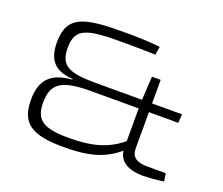

<svg xmlns="http://www.w3.org/2000/svg" viewBox="-117 -873 1226 1056"><g transform="rotate(20 496.0 -345.0)"><path d="M922 -48H815C752 -48 720 -69 720 -119V-332H892L895 -383H720V-521H669L661 -383H385C232 -383 179 -409 179 -513C179 -628 246 -644 445 -644C500 -644 617 -643 645 -641L653 -690C574 -698 503 -699 447 -699C215 -699 113 -681 113 -521C113 -422 152 -367 263 -360V-356C130 -347 87 -280 87 -174C87 -35 160 9 345 9C487 9 579 -15 661 -85C669 -26 718 8 809 8C835 8 892 4 929 -2ZM155 -184C155 -299 216 -332 383 -332H660V-141C586 -78 498 -48 355 -48C205 -48 155 -80 155 -184Z"/></g></svg>

Font: Exo 2 Light Expanded
Style: Regular
Weight: 300
Width: 7
Designer: Natanael Gama
Version: Version 1.001;PS 001.001;hotconv 1.0.70;makeotf.lib2.5.58329